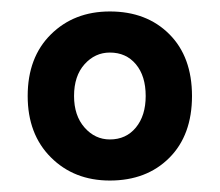

<svg xmlns="http://www.w3.org/2000/svg" viewBox="-20 -630 383 335"><path d="M171.7 -315Q109.2 -315 68.8 -355.4Q28.3 -395.8 28.3 -462.5Q28.3 -530 68.8 -570Q109.2 -610 171.7 -610Q235.8 -610 275.4 -570.4Q315 -530.8 315 -462.5Q315 -394.2 275.4 -354.6Q235.8 -315 171.7 -315ZM171.7 -386.7Q200 -386.7 217.1 -407.5Q234.2 -428.3 234.2 -462.5Q234.2 -497.5 217.1 -517.9Q200 -538.3 171.7 -538.3Q145.8 -538.3 127.5 -517.9Q109.2 -497.5 109.2 -462.5Q109.2 -428.3 127.5 -407.5Q145.8 -386.7 171.7 -386.7Z"/></svg>

Font: Funnel Sans SemiBold
Style: Regular
Weight: 600
Designer: NORD ID, Kristian Moeller
Foundry: Dicotype
Version: Version 1.000